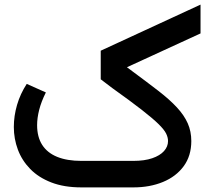

<svg xmlns="http://www.w3.org/2000/svg" viewBox="-20 -813 950 833"><path d="M487 -115V0H333Q258 0 202.5 -21.5Q147 -43 111 -80Q75 -117 57.5 -164Q40 -211 40 -262Q40 -310 54 -358Q68 -406 96 -449L179 -412Q159 -372 150 -336.5Q141 -301 141 -270Q141 -219 163 -184.5Q185 -150 228 -132.5Q271 -115 333 -115ZM385 0Q374 0 369.5 -16Q365 -32 365 -59Q365 -85 369.5 -100Q374 -115 385 -115ZM385 0V-115H559Q607 -115 640.5 -126.5Q674 -138 691.5 -157.5Q709 -177 709 -201Q709 -217 700.5 -234Q692 -251 667.5 -275Q643 -299 595 -336.5Q547 -374 467 -431L417 -469L484 -556L554 -504Q619 -456 667.5 -418.5Q716 -381 747.5 -347Q779 -313 794.5 -278Q810 -243 810 -201Q810 -137 777 -92Q744 -47 687 -23.5Q630 0 559 0ZM417 -469V-593L850 -793V-668Z"/></svg>

Font: Alexandria
Style: Regular
Weight: 400
Designer: Mohamed Gaber
Foundry: Kief Type Foundry
Version: Version 5.100